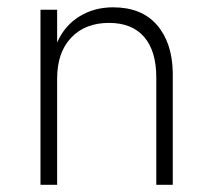

<svg xmlns="http://www.w3.org/2000/svg" viewBox="-20 -515 582 535"><path d="M92.8 0V-487.8H139.2V-396.5Q159.7 -443.4 200.9 -469Q242.2 -494.6 294.9 -494.6Q374.5 -494.6 417 -445.8Q459.5 -397 461.4 -314.5V0H415.5V-299.3Q415.5 -372.6 381.8 -411.9Q348.1 -451.2 283.7 -451.2Q217.3 -451.2 178.2 -409.9Q139.2 -368.7 139.2 -295.9V0Z"/></svg>

Font: HK Grotesk Light Legacy
Style: Regular
Weight: 300
Designer: Alfredo Marco Pradil
Foundry: Hanken Design Co.
Version: Version 2.022;PS 002.022;hotconv 1.0.88;makeotf.lib2.5.64775